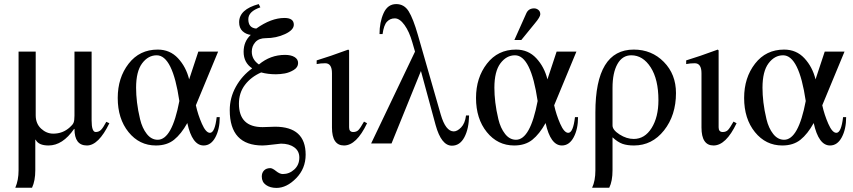

<svg xmlns="http://www.w3.org/2000/svg" viewBox="-20 -703 4181 941"><path d="M501 -106 516 -99Q463 10 406 10Q345 10 345 -71H343Q287 10 218 10Q169 10 155 -18H153V131Q153 183 137 217H55Q71 180 71 132V-450H155V-138Q155 -97 181.5 -72.5Q208 -48 241 -48Q288 -48 322 -79Q336 -91 340.5 -101.5Q345 -112 345 -136V-450H429V-113Q429 -56 449 -56Q464 -56 474.5 -66Q485 -76 501 -106Z M1042 -129H1057Q1057 -70 1035.5 -30Q1014 10 978 10Q922 10 898 -100Q868 -46 833 -18Q798 10 744 10Q663 10 610 -55.5Q557 -121 557 -223Q557 -322 610.5 -391Q664 -460 753 -460Q813 -460 852.5 -417.5Q892 -375 907 -314L952 -450H1049L940 -187Q950 -141 969.5 -96.5Q989 -52 1009 -52Q1033 -52 1042 -129ZM859 -208Q826 -432 748 -432Q706 -432 676.5 -392.5Q647 -353 647 -273Q647 -239 651.5 -201Q656 -163 666.5 -119Q677 -75 699.5 -46.5Q722 -18 753 -18Q823 -18 859 -208Z M1248 -683 1256 -667Q1197 -647 1197 -609Q1197 -566 1236 -563Q1309 -615 1374 -615Q1420 -615 1420 -582Q1420 -556 1377 -536Q1334 -516 1283 -516Q1249 -516 1231.5 -496.5Q1214 -477 1214 -450Q1214 -411 1249 -387Q1305 -434 1377 -434Q1406 -434 1423.5 -423.5Q1441 -413 1441 -394Q1441 -373 1419.5 -360Q1398 -347 1375.5 -343Q1353 -339 1332 -339Q1293 -339 1260 -348Q1210 -326 1180.5 -287Q1151 -248 1151 -195Q1151 -80 1267 -80Q1277 -80 1300 -81Q1323 -82 1328 -82Q1478 -82 1478 55Q1478 123 1431.5 170.5Q1385 218 1335 218Q1304 218 1283.5 203.5Q1263 189 1263 162Q1263 144 1274 132.5Q1285 121 1305 121Q1315 121 1333 135.5Q1351 150 1366 150Q1398 150 1422.5 127.5Q1447 105 1447 69Q1447 37 1422 19Q1397 1 1357 1Q1353 1 1317 5.5Q1281 10 1267 10Q1106 10 1106 -163Q1106 -224 1136 -278Q1166 -332 1216 -368Q1174 -396 1174 -449Q1174 -500 1209 -532Q1185 -535 1168.5 -550.5Q1152 -566 1152 -594Q1152 -657 1248 -683Z M1764 -107 1779 -99Q1727 10 1666 10Q1607 10 1607 -78V-344Q1607 -393 1574 -393Q1551 -393 1532 -389V-407Q1595 -426 1687 -460L1691 -456V-79Q1691 -56 1711 -56Q1727 -56 1736.5 -65.5Q1746 -75 1764 -107Z M2264 -137H2279Q2278 -72 2256 -30.5Q2234 11 2195 11Q2143 11 2115 -90L2043 -355L1899 0H1799L2014 -450L2001 -495Q1986 -548 1962.5 -580.5Q1939 -613 1915 -613Q1892 -613 1876.5 -596.5Q1861 -580 1855 -536H1840Q1840 -594 1860 -638.5Q1880 -683 1922 -683Q1961 -683 1983 -647.5Q2005 -612 2028 -532L2140 -142Q2164 -59 2204 -59Q2221 -59 2240 -78.5Q2259 -98 2264 -137Z M2501 -507 2560 -639Q2571 -662 2598 -662Q2609 -662 2618.5 -654.5Q2628 -647 2628 -633Q2628 -620 2601 -588L2535 -507ZM2798 -129H2813Q2813 -70 2791.5 -30Q2770 10 2734 10Q2678 10 2654 -100Q2624 -46 2589 -18Q2554 10 2500 10Q2419 10 2366 -55.5Q2313 -121 2313 -223Q2313 -322 2366.5 -391Q2420 -460 2509 -460Q2569 -460 2608.5 -417.5Q2648 -375 2663 -314L2708 -450H2805L2696 -187Q2706 -141 2725.5 -96.5Q2745 -52 2765 -52Q2789 -52 2798 -129ZM2615 -208Q2582 -432 2504 -432Q2462 -432 2432.5 -392.5Q2403 -353 2403 -273Q2403 -239 2407.5 -201Q2412 -163 2422.5 -119Q2433 -75 2455.5 -46.5Q2478 -18 2509 -18Q2579 -18 2615 -208Z M2898 132V-152Q2898 -460 3086 -460Q3174 -460 3233.5 -399.5Q3293 -339 3293 -247Q3293 -138 3234.5 -64Q3176 10 3087 10Q3054 10 3031 2Q3008 -6 2982 -30V131Q2982 185 2966 217H2882Q2898 183 2898 132ZM2982 -273V-88Q2982 -66 3016.5 -44Q3051 -22 3086 -22Q3140 -22 3173.5 -75.5Q3207 -129 3207 -212Q3207 -314 3169 -373Q3131 -432 3074 -432Q3030 -432 3006 -389Q2982 -346 2982 -273Z M3575 -107 3590 -99Q3538 10 3477 10Q3418 10 3418 -78V-344Q3418 -393 3385 -393Q3362 -393 3343 -389V-407Q3406 -426 3498 -460L3502 -456V-79Q3502 -56 3522 -56Q3538 -56 3547.5 -65.5Q3557 -75 3575 -107Z M4112 -129H4127Q4127 -70 4105.5 -30Q4084 10 4048 10Q3992 10 3968 -100Q3938 -46 3903 -18Q3868 10 3814 10Q3733 10 3680 -55.5Q3627 -121 3627 -223Q3627 -322 3680.5 -391Q3734 -460 3823 -460Q3883 -460 3922.5 -417.5Q3962 -375 3977 -314L4022 -450H4119L4010 -187Q4020 -141 4039.5 -96.5Q4059 -52 4079 -52Q4103 -52 4112 -129ZM3929 -208Q3896 -432 3818 -432Q3776 -432 3746.5 -392.5Q3717 -353 3717 -273Q3717 -239 3721.5 -201Q3726 -163 3736.5 -119Q3747 -75 3769.5 -46.5Q3792 -18 3823 -18Q3893 -18 3929 -208Z"/></svg>

Font: STIX Math
Style: Regular
Weight: 400
Designer: MicroPress Inc., with final additions and corrections provided by Coen Hoffman, Elsevier (retired)
Version: Version 1.1.1